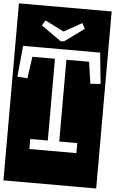

<svg xmlns="http://www.w3.org/2000/svg" viewBox="-82 -962 732 1221"><g transform="rotate(5 284.0 -352.0)"><path d="M420 -792 401 -827 286 -763 166 -824 146 -790 272 -701H294ZM550 -452 530 -650H38L19 -452L83 -447L103 -586H247V-64H135V0H435V-64H320V-586H465L485 -447ZM-12 -917H580V213H-12Z"/></g></svg>

Font: Zilla Slab Regular Highlight
Style: Regular
Weight: 410
Designer: Typotheque Type Foundry
Foundry: Typotheque type foundry
Version: Version 1.0; 2017